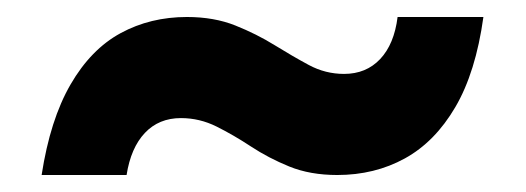

<svg xmlns="http://www.w3.org/2000/svg" viewBox="-20 -431 619 226"><path d="M377 -225Q345 -225 320.5 -235Q296 -245 275.5 -258.5Q255 -272 235 -282Q215 -292 193 -292Q167 -292 150.5 -274.5Q134 -257 129 -225H29Q39 -290 63 -331.5Q87 -373 122 -392Q157 -411 200 -411Q232 -411 257 -401Q282 -391 303 -378Q324 -365 343.5 -354.5Q363 -344 385 -344Q411 -344 427.5 -361.5Q444 -379 448 -411H549Q540 -346 516 -305Q492 -264 456.5 -244.5Q421 -225 377 -225Z"/></svg>

Font: DM Sans 17pt
Style: Bold
Weight: 700
Version: Version 4.004;gftools[0.9.30]